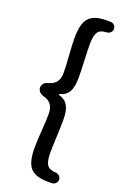

<svg xmlns="http://www.w3.org/2000/svg" viewBox="-180 -852 715 1081"><g transform="rotate(20 177.0 -311.5)"><path d="M283.2 171.9H258.8Q186.5 171.9 155.3 138.7Q124 105.5 124 19.5Q124 -22.5 128.9 -87.9Q133.8 -153.3 133.8 -189.5Q133.8 -257.8 71.3 -272.5Q56.6 -276.4 46.9 -287.1Q37.1 -297.9 37.1 -312Q37.1 -326.2 46.9 -336.9Q56.6 -347.7 71.3 -350.6Q133.8 -366.2 133.8 -431.6Q133.8 -468.8 128.9 -534.7Q124 -600.6 124 -641.6Q124 -727.5 155.3 -761.2Q186.5 -794.9 258.8 -794.9H283.2Q296.9 -794.9 306.2 -785.6Q315.4 -776.4 315.4 -763.2Q315.4 -750 306.2 -741.2Q296.9 -732.4 283.2 -731.4Q245.1 -730.5 231 -709Q216.8 -687.5 216.8 -635.7Q216.8 -604.5 219.7 -540.5Q222.7 -476.6 222.7 -438.5Q222.7 -381.8 206.5 -353Q190.4 -324.2 152.3 -314.5Q150.4 -313.5 150.4 -311Q150.4 -308.6 152.3 -308.6Q190.4 -297.9 206.5 -269Q222.7 -240.2 222.7 -183.6Q222.7 -145.5 219.7 -82Q216.8 -18.6 216.8 13.7Q216.8 65.4 231 85.9Q245.1 106.4 283.2 108.4Q295.9 108.4 305.7 117.7Q315.4 127 315.4 140.1Q315.4 153.3 305.7 162.6Q295.9 171.9 283.2 171.9Z"/></g></svg>

Font: Gen Jyuu Gothic Medium
Style: Regular
Weight: 500
Designer: [Source Han Sans]
Ryoko NISHIZUKA  (kana & ideographs); Paul D. Hunt (Latin, Greek & Cyrillic); Wenlong ZHANG  (bopomofo
Version: Version 1.002.20150607